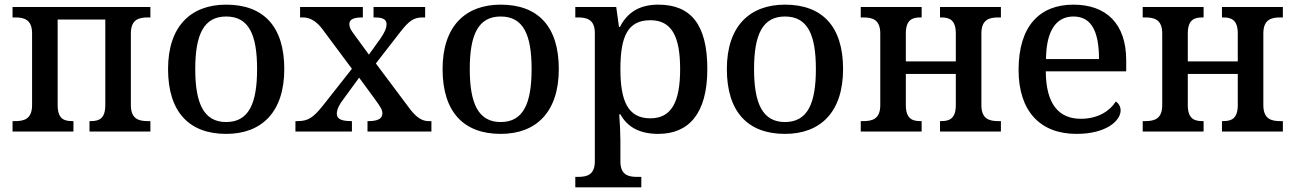

<svg xmlns="http://www.w3.org/2000/svg" viewBox="-20 -566 5573 826"><path d="M34 0H296V-45H291C256 -45 228 -54 228 -114V-482H433V-114C433 -54 405 -45 370 -45H365V0H627V-45H616C577 -45 543 -54 543 -114V-422C543 -482 577 -491 616 -491H627V-536H34V-491H45C84 -491 118 -482 118 -422V-114C118 -54 84 -45 45 -45H34Z M953 10C1106 10 1203 -84 1203 -269C1203 -453 1113 -546 953 -546C801 -546 703 -453 703 -269C703 -84 794 10 953 10ZM953 -41C856 -41 820 -122 820 -269C820 -416 856 -495 953 -495C1051 -495 1086 -416 1086 -269C1086 -122 1051 -41 953 -41Z M1251 0H1494V-45H1491C1447 -45 1429 -55 1429 -77C1429 -97 1443 -121 1455 -136L1525 -232L1591 -142C1620 -103 1625 -92 1625 -78C1625 -56 1606 -45 1566 -45H1561V0H1836V-45H1823C1798 -45 1772 -59 1743 -98L1597 -293L1701 -427C1742 -480 1762 -491 1800 -491H1809V-536H1587V-491H1590C1621 -491 1643 -486 1643 -462C1643 -444 1634 -426 1618 -402L1567 -331L1505 -416C1489 -437 1483 -448 1483 -462C1483 -478 1493 -491 1538 -491H1541V-536H1271V-491H1284C1314 -491 1343 -474 1369 -438L1494 -270L1367 -109C1327 -60 1306 -45 1260 -45H1251Z M2134 10C2287 10 2384 -84 2384 -269C2384 -453 2294 -546 2134 -546C1982 -546 1884 -453 1884 -269C1884 -84 1975 10 2134 10ZM2134 -41C2037 -41 2001 -122 2001 -269C2001 -416 2037 -495 2134 -495C2232 -495 2267 -416 2267 -269C2267 -122 2232 -41 2134 -41Z M2455 240H2739V195H2722C2683 195 2649 187 2649 128V40C2649 14 2647 -38 2644 -74H2649C2678 -22 2728 10 2812 10C2943 10 3023 -77 3023 -269C3023 -462 2951 -546 2812 -546C2727 -546 2677 -509 2647 -450H2643L2631 -536H2455V-491H2466C2505 -491 2539 -482 2539 -424V128C2539 186 2506 195 2466 195H2455ZM2778 -57C2682 -57 2649 -130 2649 -269C2649 -412 2682 -479 2778 -479C2868 -479 2906 -412 2906 -269C2906 -126 2868 -57 2778 -57Z M3357 10C3510 10 3607 -84 3607 -269C3607 -453 3517 -546 3357 -546C3205 -546 3107 -453 3107 -269C3107 -84 3198 10 3357 10ZM3357 -41C3260 -41 3224 -122 3224 -269C3224 -416 3260 -495 3357 -495C3455 -495 3490 -416 3490 -269C3490 -122 3455 -41 3357 -41Z M3683 0H3945V-45H3940C3906 -45 3877 -54 3877 -114V-248H4092V-114C4092 -54 4063 -45 4029 -45H4024V0H4286V-45H4275C4236 -45 4202 -54 4202 -114V-422C4202 -482 4236 -491 4275 -491H4286V-536H4024V-491H4029C4063 -491 4092 -482 4092 -422V-302H3877V-422C3877 -482 3906 -491 3940 -491H3945V-536H3683V-491H3694C3733 -491 3767 -482 3767 -422V-114C3767 -54 3733 -45 3694 -45H3683Z M4611 10C4740 10 4801 -47 4801 -91C4801 -109 4791 -123 4780 -129C4755 -89 4704 -55 4630 -55C4535 -55 4480 -118 4479 -259H4825V-307C4825 -464 4739 -546 4598 -546C4452 -546 4362 -453 4362 -265C4362 -90 4453 10 4611 10ZM4708 -312H4480C4481 -431 4522 -495 4598 -495C4676 -495 4708 -430 4708 -312Z M4896 0H5158V-45H5153C5119 -45 5090 -54 5090 -114V-248H5305V-114C5305 -54 5276 -45 5242 -45H5237V0H5499V-45H5488C5449 -45 5415 -54 5415 -114V-422C5415 -482 5449 -491 5488 -491H5499V-536H5237V-491H5242C5276 -491 5305 -482 5305 -422V-302H5090V-422C5090 -482 5119 -491 5153 -491H5158V-536H4896V-491H4907C4946 -491 4980 -482 4980 -422V-114C4980 -54 4946 -45 4907 -45H4896Z"/></svg>

Font: Noto Serif Medium
Style: Regular
Weight: 500
Designer: Monotype Design Team
Foundry: Monotype Imaging Inc.
Version: Version 2.013